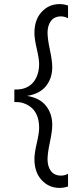

<svg xmlns="http://www.w3.org/2000/svg" viewBox="-20 -732 362 937"><path d="M312 178Q292 185 270 185Q219 185 183.5 147Q148 109 148 44Q148 16 159.5 -33.5Q171 -83 171 -107Q171 -210 82 -232Q74 -234 50 -234V-295Q71 -295 82 -297Q126 -305 148.5 -338.5Q171 -372 171 -420Q171 -444 159.5 -493.5Q148 -543 148 -571Q148 -636 183.5 -674Q219 -712 270 -712Q292 -712 312 -705V-643Q295 -652 278 -652Q245 -652 228.5 -629.5Q212 -607 212 -573Q212 -543 223.5 -489Q235 -435 235 -404Q235 -350 204.5 -312Q174 -274 112 -264Q174 -254 204.5 -215.5Q235 -177 235 -123Q235 -92 223.5 -38Q212 16 212 46Q212 80 228.5 102.5Q245 125 278 125Q296 125 312 116Z"/></svg>

Font: Hind Vadodara Light
Style: Regular
Weight: 300
Designer: Hitesh Malaviya
Foundry: Indian Type Foundry
Version: Version 1.000;PS 1.0;hotconv 1.0.86;makeotf.lib2.5.63406; tt